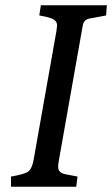

<svg xmlns="http://www.w3.org/2000/svg" viewBox="-20 -713 428 733"><path d="M195 -592 198 -615Q198 -631 184.5 -639Q171 -647 130 -654L136 -693H388L385 -654L321 -642Q300 -638 296 -616L205 -102Q202 -86 202 -76Q202 -53 229 -48L276 -39L271 0H22V-39Q76 -48 89 -59Q102 -70 108 -101Z"/></svg>

Font: Poly
Style: Italic
Weight: 400
Italic angle: -10°
Designer: Nicolas Silva
Foundry: Jose Nicolas Silva Schwarzenberg
Version: Version 1.003